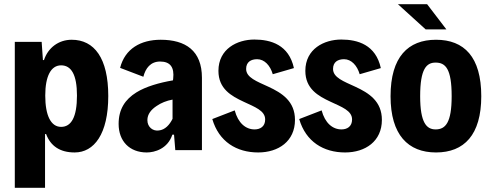

<svg xmlns="http://www.w3.org/2000/svg" viewBox="-20 -710 2320 908"><path d="M50 178H193V-76H198C219 -20 263 11 333 11C425 11 492 -76 492 -256C492 -435 426 -522 319 -522C257 -522 207 -484 188 -426H183L177 -512H50ZM269 -110C221 -110 194 -163 194 -258C194 -350 221 -401 269 -401C317 -401 344 -357 344 -258C344 -156 317 -110 269 -110Z M740 -522C646 -522 571 -480 548 -389L658 -347C668 -387 692 -419 737 -419C786 -419 805 -391 799 -338L798 -330C734 -319 670 -301 625 -273C572 -240 541 -194 541 -124C541 -42 593 11 674 11C711 11 773 -6 795 -73H803L809 0H935V-342C935 -471 857 -522 740 -522ZM731 -93C704 -89 677 -108 677 -142C677 -170 695 -192 721 -209C741 -223 768 -234 796 -239V-148C782 -120 761 -96 731 -93Z M1201 11C1297 11 1375 -42 1375 -143C1375 -231 1314 -270 1249 -300C1195 -325 1144 -343 1144 -384C1144 -417 1167 -430 1196 -430C1231 -430 1258 -400 1270 -359L1370 -388C1346 -498 1261 -523 1183 -523C1102 -523 1013 -479 1013 -375C1013 -290 1074 -256 1132 -229C1185 -204 1234 -187 1234 -145C1234 -112 1211 -98 1184 -98C1142 -98 1106 -128 1090 -188L984 -147C1015 -40 1099 11 1201 11Z M1612 11C1708 11 1786 -42 1786 -143C1786 -231 1725 -270 1660 -300C1606 -325 1555 -343 1555 -384C1555 -417 1578 -430 1607 -430C1642 -430 1669 -400 1681 -359L1781 -388C1757 -498 1672 -523 1594 -523C1513 -523 1424 -479 1424 -375C1424 -290 1485 -256 1543 -229C1596 -204 1645 -187 1645 -145C1645 -112 1622 -98 1595 -98C1553 -98 1517 -128 1501 -188L1395 -147C1426 -40 1510 11 1612 11Z M1993 -571H2091L2000 -690H1862ZM2042 11C2175 11 2256 -72 2256 -255C2256 -441 2175 -522 2042 -522C1910 -522 1827 -441 1827 -255C1827 -72 1910 11 2042 11ZM2040 -98C1997 -98 1967 -130 1967 -255C1967 -385 1997 -414 2040 -414C2087 -414 2116 -385 2116 -255C2116 -130 2087 -98 2040 -98Z"/></svg>

Font: Decalotype
Style: Bold
Weight: 700
Designer: Alfredo Marco Pradil
Foundry: Alfredo Marco Pradil
Version: Version 1.0